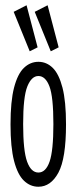

<svg xmlns="http://www.w3.org/2000/svg" viewBox="-20 -702 290 730"><path d="M126 8Q95 8 71 -15Q47 -38 33.5 -90Q20 -142 20 -229Q20 -317 33.5 -369Q47 -421 71 -444Q95 -467 126 -467Q157 -467 180.5 -444Q204 -421 217.5 -369Q231 -317 231 -229Q231 -99 202 -45.5Q173 8 126 8ZM126 -46Q154 -46 168.5 -87.5Q183 -129 183 -230Q183 -334 168 -373.5Q153 -413 126 -413Q100 -413 84 -373.5Q68 -334 68 -230Q68 -129 83 -87.5Q98 -46 126 -46ZM93 -507 32 -657 81 -682 123 -522ZM173 -507 112 -657 161 -682 203 -522Z"/></svg>

Font: Inconsolata UltraCondensed
Style: Regular
Weight: 400
Width: 1
Monospace: yes
Designer: Raph Levien, Cyreal, Brenton Simpson
Foundry: Raph Levien, Cyreal, Google
Version: Version 3.000; ttfautohint (v1.8.2.53-6de2)